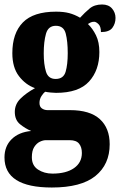

<svg xmlns="http://www.w3.org/2000/svg" viewBox="-32 -602 535 856"><path d="M199 234Q-12 234 -12 100Q-12 50 20 18.5Q52 -13 107 -18Q81 -29 57.5 -48Q34 -67 34 -103Q34 -137 59 -162Q84 -187 124 -209Q82 -224 52.5 -262.5Q23 -301 23 -365Q23 -454 70 -502Q117 -550 218 -550Q252 -550 276.5 -543.5Q301 -537 325 -523Q346 -546 367.5 -564Q389 -582 423 -582Q452 -582 467.5 -564Q483 -546 483 -522Q483 -497 469 -478Q455 -459 418 -459Q418 -484 407 -494.5Q396 -505 388 -505Q378 -505 371.5 -501.5Q365 -498 360 -495Q381 -475 396 -444.5Q411 -414 411 -370Q411 -289 365 -238.5Q319 -188 218 -188Q209 -188 193.5 -189.5Q178 -191 170 -193Q162 -188 153 -174Q144 -160 144 -143Q144 -126 155 -118.5Q166 -111 180 -111H280Q369 -111 413 -71Q457 -31 457 41Q457 131 393.5 182.5Q330 234 199 234ZM216 -250Q251 -250 260.5 -282Q270 -314 270 -365Q270 -418 261 -452.5Q252 -487 217 -487Q183 -487 173 -451.5Q163 -416 163 -364Q163 -315 173 -282.5Q183 -250 216 -250ZM202 172Q263 172 298 147.5Q333 123 333 80Q333 54 320.5 38.5Q308 23 279 23H172Q160 23 145.5 30Q131 37 120.5 53.5Q110 70 110 99Q110 136 137.5 154Q165 172 202 172Z"/></svg>

Font: Noto Serif Lao ExtraCondensed Black
Style: Regular
Weight: 900
Width: 2
Designer: Monotype Design Team
Foundry: Monotype Imaging Inc.
Version: Version 2.003; ttfautohint (v1.8.4.7-5d5b)